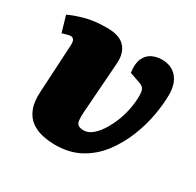

<svg xmlns="http://www.w3.org/2000/svg" viewBox="-124 -671 840 823"><g transform="rotate(30 296.0 -259.0)"><path d="M456 -532Q503 -532 530 -501.5Q557 -471 557 -416Q557 -370 547 -313.5Q537 -257 514 -199.5Q491 -142 454.5 -93.5Q418 -45 365 -15.5Q312 14 241 14Q208 14 176.5 7Q145 0 120.5 -18Q96 -36 83 -68.5Q70 -101 73 -151L86 -387Q87 -399 85 -408Q83 -417 76 -421.5Q69 -426 53 -422L26 -414L3 -493Q32 -507 76.5 -519.5Q121 -532 185 -532Q246 -532 273 -502.5Q300 -473 296 -420L278 -171Q276 -144 278 -128.5Q280 -113 289 -107Q298 -101 317 -101Q336 -101 355 -115.5Q374 -130 390.5 -154.5Q407 -179 420.5 -210.5Q434 -242 441.5 -278Q449 -314 449 -350Q449 -369 444.5 -378.5Q440 -388 432 -392.5Q424 -397 411 -401L368 -416Q362 -459 373.5 -484.5Q385 -510 407.5 -521Q430 -532 456 -532Z"/></g></svg>

Font: Literata 18pt Black
Style: Italic
Weight: 900
Italic angle: -2°
Designer: Latin by Veronika Burian and Jose Scaglione. Greek by Irene Vlachou. Cyrillic by Vera Evstafieva
Foundry: TypeTogether
Version: Version 3.103;gftools[0.9.29]